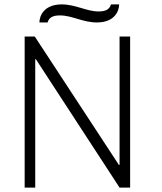

<svg xmlns="http://www.w3.org/2000/svg" viewBox="-20 -852 734 872"><path d="M521 -832H484C477 -809 460 -800 427 -800C373 -800 324 -832 260 -832C182 -832 159 -782 159 -750H196C203 -773 220 -782 253 -782C307 -782 356 -750 420 -750C499 -750 521 -800 521 -832ZM523 0H571V-686H523V-103H520L138 -686H92V0H140V-583H143Z"/></svg>

Font: Chivo Light
Style: Regular
Weight: 300
Designer: Hector Gatti
Foundry: Omnibus-Type
Version: Version 1.003;PS 001.003;hotconv 1.0.70;makeotf.lib2.5.58329